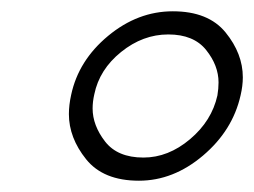

<svg xmlns="http://www.w3.org/2000/svg" viewBox="-20 -696 450 340"><path d="M286 -676Q349 -676 379.5 -638.5Q410 -601 410 -559Q410 -544 406 -527Q392 -465 339.5 -420.5Q287 -376 226 -376Q163 -376 132.5 -414Q102 -452 102 -494Q102 -510 106 -528Q119 -589 171.5 -632.5Q224 -676 286 -676ZM278 -635Q233 -635 194.5 -604Q156 -573 147 -529Q144 -516 144 -504Q144 -474 166 -445.5Q188 -417 234 -417Q278 -417 316.5 -449.5Q355 -482 365 -527Q367 -539 367 -550Q367 -580 345 -607.5Q323 -635 278 -635Z"/></svg>

Font: New Athena Unicode
Style: Italic
Weight: 400
Designer: J. Rusten 1997; rev. by R. Hancock 2001, 2002, rev. by D. Mastronarde 2002-2019
Foundry: Society for Classical Studies (formerly American Philological Association)
Version: Version 5.008